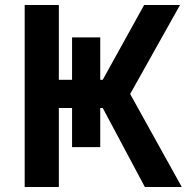

<svg xmlns="http://www.w3.org/2000/svg" viewBox="-20 -750 783 770"><path d="M79 -730H216V-430H269V-600H382V-430H392L558 -730H702L502 -373L709 0H561L392 -317H382V-160H269V-317H216V0H79Z"/></svg>

Font: M PLUS 1p
Style: Bold
Weight: 700
Version: Version 1.062